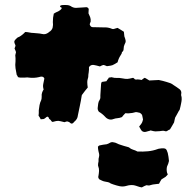

<svg xmlns="http://www.w3.org/2000/svg" viewBox="-20 -720 808 792"><path d="M498 -554Q499 -548 497.5 -544.5Q496 -541 494 -537Q490 -529 490 -519Q490 -509 483 -505Q483 -499 477 -491Q473 -485 470 -478Q467 -471 465 -463Q449 -453 443.5 -451Q438 -449 421 -447Q418 -448 415 -449.5Q412 -451 408 -452Q407 -452 405 -451.5Q403 -451 400 -450Q399 -449 396.5 -448Q394 -447 392 -446Q385 -448 379 -449.5Q373 -451 367 -452Q354 -454 347 -443Q347 -438 347 -432.5Q347 -427 346 -422Q345 -417 344.5 -412Q344 -407 344 -402Q343 -398 341.5 -392.5Q340 -387 340 -381Q340 -376 340.5 -370.5Q341 -365 342 -359Q336 -352 330.5 -345Q325 -338 320 -331Q317 -328 317 -325Q314 -305 309.5 -284Q305 -263 301 -243Q300 -231 290 -221Q286 -218 284 -215Q282 -212 277 -210Q272 -210 269 -213.5Q266 -217 261 -218Q257 -220 253.5 -218.5Q250 -217 246 -216Q227 -221 220.5 -221.5Q214 -222 197 -217Q193 -218 191 -222Q189 -226 185 -228Q182 -230 181 -234Q180 -238 175 -239Q171 -237 168 -234Q165 -231 160 -229Q157 -229 154 -228.5Q151 -228 148 -228Q146 -232 144 -235.5Q142 -239 139 -243Q140 -248 140 -253Q140 -258 140 -265Q141 -275 143 -286Q145 -297 150 -307Q152 -312 152 -322Q151 -330 153.5 -337.5Q156 -345 160 -351Q156 -363 158.5 -374Q161 -385 163 -396Q160 -404 151 -404Q149 -404 146.5 -403.5Q144 -403 141 -402Q120 -397 98 -400Q94 -401 90 -400.5Q86 -400 83 -400H63Q60 -400 54 -402Q53 -405 52 -407Q51 -409 49 -411Q46 -425 44 -438.5Q42 -452 44 -467V-480Q44 -483 43.5 -486Q43 -489 43 -492Q44 -496 44.5 -498.5Q45 -501 46 -505Q45 -508 43.5 -512Q42 -516 40 -520Q41 -522 42 -525.5Q43 -529 44 -531Q44 -532 43.5 -533Q43 -534 43 -535Q37 -547 40 -552Q43 -557 51 -564Q53 -566 59 -568Q72 -575 84 -588Q92 -588 101 -586Q110 -584 118 -584Q127 -583 135.5 -582.5Q144 -582 153 -580Q161 -578 167 -579.5Q173 -581 179 -585Q181 -587 183 -588.5Q185 -590 187 -591Q198 -600 198 -613Q199 -617 198.5 -621Q198 -625 198 -629Q198 -648 202 -664Q204 -665 206 -666Q208 -667 209 -668Q216 -671 222.5 -674.5Q229 -678 233 -683Q235 -686 234.5 -687.5Q234 -689 229 -691Q229 -691 228.5 -691.5Q228 -692 228 -693V-696Q233 -699 237 -699Q248 -700 258 -699Q268 -698 276 -692Q287 -686 300 -688Q309 -688 317 -689Q325 -690 332 -690Q342 -692 346 -683Q346 -679 345.5 -674.5Q345 -670 345 -665Q349 -657 352 -649Q355 -641 354 -631Q353 -629 352 -626Q351 -623 350 -620Q353 -609 361 -608Q372 -608 384 -607.5Q396 -607 408 -607Q426 -608 442 -601Q444 -600 445.5 -600.5Q447 -601 448 -600Q452 -601 456 -602.5Q460 -604 465 -605Q471 -601 477.5 -597.5Q484 -594 491 -589Q492 -584 492 -579.5Q492 -575 493 -570Q495 -566 496 -561.5Q497 -557 498 -554ZM728 -337Q728 -335 727.5 -332.5Q727 -330 727 -328Q730 -319 729.5 -310.5Q729 -302 727 -293Q726 -287 724.5 -281Q723 -275 721 -267Q717 -262 714 -255.5Q711 -249 706 -241Q702 -236 701 -229Q700 -222 698 -215Q694 -208 690 -201Q686 -194 681 -186Q677 -185 674.5 -183Q672 -181 668 -179Q667 -179 665 -178.5Q663 -178 661 -179Q656 -181 650 -180.5Q644 -180 639 -179Q626 -178 621 -178Q616 -178 601 -182Q597 -180 591.5 -179Q586 -178 581 -176Q568 -174 562 -184Q560 -188 558 -191Q556 -194 554 -198Q558 -203 561.5 -207.5Q565 -212 567 -217Q569 -223 570 -227Q569 -232 568 -237Q567 -242 566 -246Q559 -256 550 -256Q541 -259 534 -256Q530 -255 525 -254Q520 -253 515 -253Q511 -252 506.5 -252.5Q502 -253 497 -253Q493 -249 489 -244.5Q485 -240 483 -237Q473 -233 464.5 -232.5Q456 -232 448 -229Q438 -225 429 -228Q420 -231 414 -238Q402 -251 388 -259Q382 -267 383 -275Q384 -283 385 -292Q386 -301 391 -308Q394 -313 394 -317.5Q394 -322 394 -327Q395 -339 395.5 -350.5Q396 -362 397 -374Q397 -376 398 -378Q399 -380 400 -382Q405 -383 409.5 -383.5Q414 -384 419 -385Q421 -389 424.5 -393Q428 -397 429 -400Q434 -400 437 -401Q440 -402 442 -401Q452 -398 462.5 -398.5Q473 -399 483 -397Q498 -394 505.5 -394.5Q513 -395 529 -399Q531 -398 533 -396.5Q535 -395 536 -393Q541 -391 544.5 -392Q548 -393 552 -392Q556 -392 564 -390Q567 -392 570.5 -395Q574 -398 577 -399Q582 -397 587 -393.5Q592 -390 596 -388Q605 -389 615 -389Q625 -389 635 -390Q651 -387 667 -382Q675 -380 682.5 -377Q690 -374 696 -369Q703 -365 709 -360.5Q715 -356 722 -351Q728 -345 728 -337ZM677 -56Q676 -51 674 -45Q672 -39 669 -33Q666 -21 669 -8Q670 -7 670.5 -4.5Q671 -2 672 0Q666 7 663 9.5Q660 12 646 20Q644 24 641 28.5Q638 33 636 38Q629 39 623 39.5Q617 40 611 41Q607 42 603 43Q599 44 596 45H592Q588 45 584 44Q580 45 575.5 47.5Q571 50 565 53Q557 52 549 49Q541 46 532 44Q517 42 502.5 46.5Q488 51 473 48Q467 47 461 45Q455 43 448 41Q446 40 442.5 39Q439 38 437 37Q432 33 426 31.5Q420 30 413 29Q407 28 401.5 25.5Q396 23 390 20Q388 16 386 15Q386 13 385.5 10.5Q385 8 386 6Q388 -5 388.5 -15Q389 -25 385 -35Q384 -38 384.5 -41Q385 -44 385 -47Q387 -53 386.5 -59Q386 -65 388 -71Q390 -78 389 -84.5Q388 -91 386 -97Q385 -101 384.5 -106Q384 -111 384 -115Q386 -117 387.5 -118.5Q389 -120 390 -120Q397 -122 405 -123Q413 -124 420 -125Q427 -127 433.5 -131Q440 -135 448 -133Q456 -132 462.5 -128.5Q469 -125 476 -123Q484 -120 491.5 -118Q499 -116 506 -114Q508 -113 509.5 -113Q511 -113 512 -112Q520 -105 529 -102.5Q538 -100 547 -95Q570 -94 590.5 -96Q611 -98 630 -105Q635 -107 638.5 -107Q642 -107 646 -108Q658 -109 663 -106Q668 -103 672 -89Q674 -81 675 -73Q676 -65 677 -56Z"/></svg>

Font: Darumadrop One
Style: Regular
Weight: 400
Version: Version 1.000